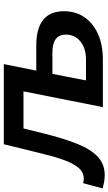

<svg xmlns="http://www.w3.org/2000/svg" viewBox="157 -780 584 1035"><g transform="rotate(-90 449.5 -262.0)"><path d="M-48 -1 -20 -106Q-6 -103 4 -103Q40 -103 64 -132.5Q88 -162 106 -213Q124 -264 140 -330L190 -534H622L515 0H390L475 -428H275L249 -322Q222 -214 193 -140.5Q164 -67 123.5 -28.5Q83 10 24 10Q5 10 -11.5 7Q-28 4 -48 -1ZM721 -359Q907 -359 907 -210Q907 -146 874.5 -99Q842 -52 783.5 -26Q725 0 646 0H390L497 -534H621L587 -359ZM646 -91Q707 -91 744 -121Q781 -151 781 -200Q781 -272 684 -272H569L534 -91Z"/></g></svg>

Font: Montserrat SemiBold
Style: Italic
Weight: 600
Italic angle: -11.3°
Designer: Julieta Ulanovsky
Foundry: Julieta Ulanovsky
Version: Version 9.000; ttfautohint (v1.8.4.7-5d5b)